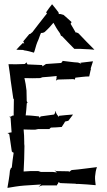

<svg xmlns="http://www.w3.org/2000/svg" viewBox="-20 -889 515 927"><path d="M16 17 17 18C41 14 69 9 96 7L173 2C175 1 176 1 178 0C177 1 176 3 175 5C173 8 169 10 167 11L168 12C172 10 179 7 185 6H255C255 5 257 0 258 -1H259C260 -3 262 -8 263 -10C265 -8 269 -6 271 -5L345 -2L347 -1H359C387 0 416 3 441 5H442C441 -7 438 -22 439 -37C440 -51 443 -69 448 -82H447C409 -78 367 -71 326 -68C324 -67 317 -62 316 -60C314 -61 311 -62 310 -62L253 -63C250 -63 247 -65 245 -66L244 -65C248 -63 251 -60 255 -57H250L235 -59H177L165 -63C142 -64 115 -63 94 -61C96 -98 98 -144 98 -184L97 -195V-204C97 -224 96 -246 94 -264C111 -263 132 -263 150 -263L165 -266H219C218 -267 225 -272 226 -273C243 -273 262 -275 278 -276C283 -285 290 -293 294 -302L310 -306C317 -315 325 -325 332 -335L331 -336C310 -335 288 -332 266 -330C264 -328 263 -326 262 -324C262 -326 261 -329 259 -331C254 -336 249 -346 249 -353H248C248 -349 245 -340 241 -336L176 -327C175 -326 173 -322 172 -320C171 -322 169 -326 168 -327C148 -329 125 -332 104 -332C106 -348 108 -368 109 -386V-389C110 -390 112 -394 113 -394V-395C112 -395 109 -400 109 -401L108 -452C106 -473 102 -494 98 -512C121 -511 150 -511 174 -512L185 -516C208 -517 232 -520 254 -522C253 -520 252 -514 253 -511C253 -508 251 -503 250 -501L251 -500C252 -502 257 -505 260 -505L332 -507C335 -507 341 -506 341 -504L342 -505C341 -506 343 -512 344 -514C365 -516 389 -520 411 -520V-521C414 -530 415 -544 419 -555L418 -559C422 -570 426 -583 429 -593H428C407 -591 388 -588 368 -586L373 -581C368 -583 362 -585 357 -587C332 -588 305 -593 283 -595H282C282 -592 278 -587 275 -585L202 -580L187 -570L185 -568C185 -569 185 -570 184 -571C184 -571 184 -573 185 -573L184 -574L182 -575L113 -578C111 -580 108 -586 108 -588H107C107 -586 103 -582 100 -581V-580C74 -579 46 -578 21 -579C24 -556 29 -529 31 -504L44 -414C44 -413 46 -411 47 -410C47 -388 46 -361 46 -338C46 -337 46 -334 47 -332C45 -332 43 -331 41 -331L32 -326C30 -325 27 -325 25 -326V-325C26 -324 29 -322 31 -321C32 -296 35 -273 36 -250C34 -250 31 -249 29 -249C26 -248 20 -247 17 -247V-246C19 -246 23 -243 25 -240L37 -158C39 -155 43 -152 46 -152C43 -130 39 -105 37 -81C36 -80 34 -77 32 -77V-76L31 -73L28 -66C26 -38 20 -8 16 17ZM59 -649C70 -648 80 -648 91 -648L96 -646C112 -644 130 -639 143 -635H144C150 -650 153 -668 160 -685C168 -701 172 -718 178 -730C181 -729 191 -731 195 -734C210 -747 227 -765 238 -779C246 -764 257 -745 269 -729L274 -718V-715L275 -714C275 -715 276 -716 277 -716H278C297 -695 319 -674 339 -653H369L387 -652C403 -652 421 -650 435 -649V-650C411 -674 384 -701 359 -728C357 -729 348 -734 346 -732V-731C338 -744 330 -760 321 -774C322 -777 324 -781 326 -782C315 -793 300 -805 287 -817L273 -821C271 -822 266 -821 264 -821C264 -824 263 -828 262 -830C252 -843 242 -856 231 -869V-868C221 -856 212 -843 203 -830C203 -828 205 -825 207 -823C205 -822 202 -818 201 -817L165 -771C156 -759 144 -744 135 -732V-733C133 -732 125 -722 122 -725L92 -689C93 -688 95 -685 95 -684C96 -682 96 -680 97 -678C96 -679 94 -680 92 -681L91 -682C80 -671 69 -661 59 -649Z"/></svg>

Font: Charger Mayhem
Style: Regular
Weight: 400
Designer: Jasper
Foundry: Cannot Into Space Fonts
Version: Version 0.98